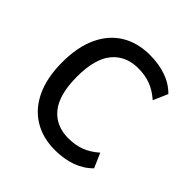

<svg xmlns="http://www.w3.org/2000/svg" viewBox="-188 -869 1033 1033"><g transform="rotate(45 328.5 -352.0)"><path d="M378 10Q284 10 215 -32.5Q146 -75 108.5 -156Q71 -237 71 -353Q71 -468 108.5 -549Q146 -630 215 -672Q284 -714 378 -714Q446 -714 501.5 -694.5Q557 -675 596 -635L560 -552Q519 -588 477 -603.5Q435 -619 384 -619Q289 -619 235.5 -554Q182 -489 182 -354Q182 -218 235 -152Q288 -86 384 -86Q435 -86 477 -101.5Q519 -117 560 -153L596 -70Q557 -30 501.5 -10Q446 10 378 10Z"/></g></svg>

Font: Nunito Sans 7pt SemiCondensed SemiBold
Style: Regular
Weight: 600
Width: 4
Designer: Vernon Adams
Foundry: Vernon Adams
Version: Version 3.101;gftools[0.9.27]